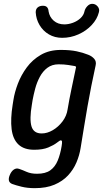

<svg xmlns="http://www.w3.org/2000/svg" viewBox="-20 -770 554 1000"><path d="M161 210Q123 210 92.5 202.5Q62 195 43 188Q29 182 26.5 170.5Q24 159 30 144Q38 123 51.5 113.5Q65 104 81 110Q96 115 118.5 125Q141 135 173 135Q217 135 242 117Q267 99 280.5 66.5Q294 34 301 -9Q304 -27 303 -33Q302 -39 296 -39Q292 -39 276 -26.5Q260 -14 231.5 -2Q203 10 158 10Q105 10 76 -17.5Q47 -45 40.5 -97.5Q34 -150 46 -225L50 -250Q56 -289 73 -334Q90 -379 119.5 -419Q149 -459 193 -484.5Q237 -510 297 -510Q345 -510 378.5 -503Q412 -496 439 -485Q458 -478 470.5 -464Q483 -450 478 -429Q466 -375 455.5 -321.5Q445 -268 435.5 -214.5Q426 -161 417.5 -107.5Q409 -54 400 0Q394 39 378 76.5Q362 114 334 144Q306 174 263.5 192Q221 210 161 210ZM197 -75Q226 -75 255 -92Q284 -109 305.5 -137.5Q327 -166 332 -200Q341 -254 352.5 -308Q364 -362 375 -415Q377 -420 375.5 -422.5Q374 -425 369 -426Q357 -428 335.5 -431.5Q314 -435 285 -435Q251 -435 227 -417Q203 -399 187.5 -370Q172 -341 163.5 -309Q155 -277 150 -250L146 -225Q133 -149 144 -112Q155 -75 197 -75ZM204 -740Q218 -740 225 -732.5Q232 -725 233 -711Q238 -681 260 -662Q282 -643 315 -643Q337 -643 360 -651.5Q383 -660 399.5 -675.5Q416 -691 420 -711Q423 -725 434.5 -737.5Q446 -750 460 -750H461Q477 -750 488.5 -736.5Q500 -723 495 -706Q486 -670 457.5 -639.5Q429 -609 388.5 -591Q348 -573 304 -573Q265 -573 234.5 -591Q204 -609 186 -639.5Q168 -670 166 -706Q166 -723 176.5 -731.5Q187 -740 203 -740Z"/></svg>

Font: Winky Sans
Style: Italic
Weight: 400
Italic angle: -8.97852°
Designer: Simon Atzbach
Foundry: typofactur
Version: Version 1.205